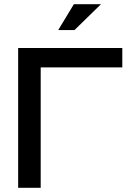

<svg xmlns="http://www.w3.org/2000/svg" viewBox="-20 -900 635 920"><path d="M67 0H175V-577H566V-670H67ZM259 -756H337L464 -880H334Z"/></svg>

Font: LT Wave Text Medium
Style: Regular
Weight: 500
Designer: Daniel Lyons
Version: Version 2.5 (Glyphs App)